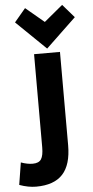

<svg xmlns="http://www.w3.org/2000/svg" viewBox="-152 -838 522 1078"><g transform="rotate(-5 109.5 -299.0)"><path d="M7 203Q-37 203 -87 185L-67 60Q-31 73 -1 73Q34 73 47 52.5Q60 32 60 -14V-539H206V-13Q206 97 157 150Q108 203 7 203ZM32 -801 136 -714 241 -801 306 -726 136 -564 -31 -726Z"/></g></svg>

Font: Repo
Style: Bold
Weight: 700
Designer: Stefan Peev
Foundry: Context Ltd
Version: Version 001.000